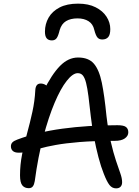

<svg xmlns="http://www.w3.org/2000/svg" viewBox="-20 -1026 766 1055"><path d="M618 9Q596 9 581.5 -9.5Q567 -28 550 -72Q535 -109 521 -162Q507 -215 496 -274Q485 -333 479 -386Q472 -451 466 -497Q460 -543 453 -570.5Q446 -598 435.5 -611Q425 -624 407 -624Q380 -624 346.5 -581.5Q313 -539 280 -461Q247 -383 218 -274Q189 -165 171 -31Q168 -12 160.5 -2Q153 8 138 8Q115 8 102.5 -7.5Q90 -23 90 -63Q90 -121 101.5 -178.5Q113 -236 129 -294Q145 -352 158 -411.5Q171 -471 174 -531Q175 -548 182 -557.5Q189 -567 204 -567Q218 -567 231 -559Q244 -551 255 -534L218 -524Q264 -617 309.5 -663.5Q355 -710 409 -710Q467 -710 496 -676Q525 -642 539.5 -571.5Q554 -501 565 -389Q575 -306 589 -246Q603 -186 617 -144Q631 -102 641 -74Q651 -46 651 -25Q651 -9 642.5 0Q634 9 618 9ZM83 -187Q61 -187 50.5 -196.5Q40 -206 40 -222Q40 -235 48 -243.5Q56 -252 75 -259Q183 -300 323 -319Q463 -338 625 -338Q660 -338 672.5 -328Q685 -318 685 -299Q685 -279 666 -265.5Q647 -252 610 -252Q495 -252 417 -245.5Q339 -239 286.5 -229.5Q234 -220 199 -210Q164 -200 137.5 -193.5Q111 -187 83 -187ZM409 -1006Q466 -1006 505.5 -986Q545 -966 565.5 -934Q586 -902 586 -866Q586 -835 574.5 -822Q563 -809 542 -809Q525 -809 515.5 -820Q506 -831 498 -862Q491 -894 466.5 -909.5Q442 -925 406 -925Q368 -925 343 -910Q318 -895 308 -861Q300 -828 291 -816Q282 -804 265 -804Q246 -804 236.5 -815.5Q227 -827 227 -852Q227 -894 247 -929Q267 -964 307.5 -985Q348 -1006 409 -1006Z"/></svg>

Font: Shantell Sans
Style: Regular
Weight: 400
Designer: Stephen Nixon, Anya Danilova, Shantell Martin
Foundry: Arrow Type
Version: Version 1.008;[ac192a2d6]